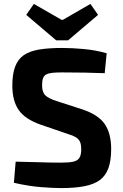

<svg xmlns="http://www.w3.org/2000/svg" viewBox="-20 -948 626 981"><path d="M297 -703Q348 -703 408 -697.5Q468 -692 525 -676L515 -574Q471 -576 412 -577Q353 -578 296 -578Q268 -578 248.5 -576Q229 -574 217 -568Q205 -562 200 -548.5Q195 -535 195 -512Q195 -477 211.5 -461Q228 -445 268 -432L401 -389Q484 -361 516 -313Q548 -265 548 -187Q548 -128 534 -89Q520 -50 490 -28Q460 -6 411 3.5Q362 13 291 13Q257 13 194 8.5Q131 4 51 -14L60 -122Q120 -121 163 -119.5Q206 -118 237 -117.5Q268 -117 291 -117Q332 -117 354.5 -122Q377 -127 386 -142Q395 -157 395 -185Q395 -210 388.5 -224Q382 -238 367 -247Q352 -256 328 -263L188 -311Q108 -339 75.5 -386Q43 -433 43 -511Q43 -570 57.5 -608Q72 -646 102 -666.5Q132 -687 180.5 -695Q229 -703 297 -703ZM442 -928 481 -872 328 -742H267L114 -872L153 -928L294 -847H302Z"/></svg>

Font: Exo 2
Style: Bold
Weight: 700
Designer: Natanael Gama
Foundry: Natanael Gama
Version: Version 2.010